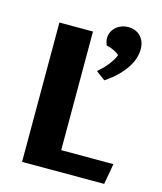

<svg xmlns="http://www.w3.org/2000/svg" viewBox="-116 -867 802 952"><g transform="rotate(15 285.0 -391.0)"><path d="M87.9 0V-715.3H260.3V-106.4H528.3L509.3 0ZM330.1 -531.2Q343.8 -543 356.7 -555.9Q369.6 -568.8 380.1 -582.5Q390.6 -596.2 398.7 -609.4Q406.7 -622.6 410.6 -634.8Q398.9 -645.5 380.9 -653.8Q362.8 -662.1 344.2 -666Q340.8 -673.3 338.4 -682.6Q335.9 -691.9 335.9 -702.6Q335.9 -720.2 343.3 -734.9Q350.6 -749.5 362.8 -760Q375 -770.5 391.1 -776.4Q407.2 -782.2 424.8 -782.2Q441.4 -782.2 457.3 -776.6Q473.1 -771 485.1 -759.8Q497.1 -748.5 504.4 -731.2Q511.7 -713.9 511.7 -690.4Q511.7 -669.9 504.6 -646.2Q497.6 -622.6 481.4 -597.4Q465.3 -572.3 439.7 -546.6Q414.1 -521 377 -496.1Z"/></g></svg>

Font: Proza Libre
Style: Bold
Weight: 700
Designer: Jasper de Waard
Foundry: Jasper de Waard
Version: Version 1.000; ttfautohint (v1.4.1.8-43bc)